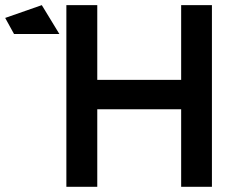

<svg xmlns="http://www.w3.org/2000/svg" viewBox="-206 -720 887 740"><path d="M49.8 0V-700.2H168.9V-412.1H492.2V-700.2H610.8V0H492.2V-298.8H168.9V0ZM-186 -650.9 -44.9 -700.2 22.9 -588.9H-151.9Z"/></svg>

Font: Cakra Normal
Style: Regular
Weight: 400
Designer: Lucia Kollert, Vojtech Kollert
Foundry: OoM Type
Version: Version 1.000;Glyphs 3.1.1 (3148)